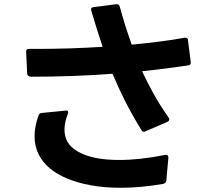

<svg xmlns="http://www.w3.org/2000/svg" viewBox="-20 -838 1040 911"><path d="M663 -213Q655 -213 651 -221Q605 -296 572.5 -360.5Q540 -425 514 -488Q420 -481 324 -477.5Q228 -474 128 -474Q110 -474 109 -488L104 -591V-593Q104 -606 117 -606H153Q234 -606 312.5 -608.5Q391 -611 467 -616Q453 -657 438.5 -703.5Q424 -750 413 -788Q412 -790 412 -793Q412 -803 424 -804L531 -818H534Q545 -818 548 -807Q553 -789 559.5 -766.5Q566 -744 573.5 -719.5Q581 -695 589.5 -671Q598 -647 605 -626Q676 -633 739 -641Q802 -649 856 -659H860Q871 -659 872 -647L885 -543V-540Q885 -530 875 -528Q821 -520 766.5 -513Q712 -506 654 -500Q677 -451 707.5 -395.5Q738 -340 780 -280Q783 -276 783 -271Q783 -265 775 -260L670 -215Q668 -213 663 -213ZM552 53Q475 53 410 41Q349 30 299.5 9.5Q250 -11 215.5 -40Q181 -69 162.5 -107.5Q144 -146 144 -192Q144 -239 163 -290Q166 -301 178 -302L290 -313Q291 -314 293 -314Q307 -314 302 -298Q286 -257 286 -224Q286 -166 328.5 -133Q371 -100 443 -87Q466 -83 491.5 -81Q517 -79 546 -79Q643 -79 764 -103H768Q779 -103 779 -90L769 20Q767 32 752 35Q646 53 552 53Z"/></svg>

Font: LINE Seed JP_TTF Bold
Style: Regular
Weight: 700
Designer: LINE & Fontrix & Fontworks
Version: Version 1.009